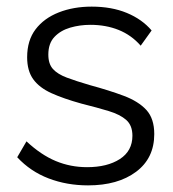

<svg xmlns="http://www.w3.org/2000/svg" viewBox="-20 -550 523 580"><path d="M246 10Q182 10 127 -11Q72 -32 32 -75L60 -123Q104 -82 148.5 -63.5Q193 -45 243 -45Q304 -45 342 -69.5Q380 -94 380 -140Q380 -171 361.5 -187.5Q343 -204 308.5 -214.5Q274 -225 226 -237Q172 -252 135.5 -268.5Q99 -285 80.5 -310.5Q62 -336 62 -377Q62 -428 87.5 -461.5Q113 -495 157.5 -512.5Q202 -530 257 -530Q317 -530 363 -511Q409 -492 438 -458L405 -412Q377 -444 338.5 -459.5Q300 -475 253 -475Q221 -475 192 -466.5Q163 -458 144.5 -438.5Q126 -419 126 -385Q126 -357 140 -341.5Q154 -326 182 -315.5Q210 -305 251 -293Q310 -277 354 -260.5Q398 -244 422 -218Q446 -192 446 -145Q446 -72 391 -31Q336 10 246 10Z"/></svg>

Font: Raleway Thin
Style: Regular
Weight: 400
Version: Version 4.026